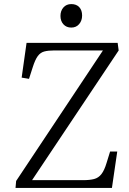

<svg xmlns="http://www.w3.org/2000/svg" viewBox="-20 -920 633 940"><path d="M561 -673 137 -38H388Q419 -38 440.5 -43.5Q462 -49 476.5 -67.5Q491 -86 502 -123L519 -178H554L528 0H56L59 -34L484 -673H245Q216 -673 197 -668Q178 -663 165 -645.5Q152 -628 140 -590L122 -534L86 -540L110 -710H556ZM276 -842Q276 -867 290.5 -883.5Q305 -900 329 -900Q354 -900 368 -885Q382 -870 382 -844Q382 -819 367.5 -802Q353 -785 329 -785Q305 -785 290.5 -801Q276 -817 276 -842Z"/></svg>

Font: Literata 36pt Light
Style: Italic
Weight: 300
Italic angle: -2°
Designer: Latin by Veronika Burian and Jose Scaglione. Greek by Irene Vlachou. Cyrillic by Vera Evstafieva
Foundry: TypeTogether
Version: Version 3.002